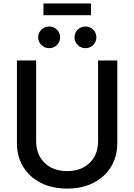

<svg xmlns="http://www.w3.org/2000/svg" viewBox="-20 -1076 774 1107"><path d="M367.2 11.2Q279.8 11.2 214.6 -22.2Q149.4 -55.7 113.5 -114.7Q77.6 -173.8 77.6 -250V-727.5H188.5V-258.8Q188.5 -210 210.2 -171.6Q231.9 -133.3 272 -111.3Q312 -89.4 367.2 -89.4Q422.4 -89.4 462.4 -111.3Q502.4 -133.3 523.9 -171.6Q545.4 -210 545.4 -258.8V-727.5H656.2V-250Q656.2 -173.8 620.4 -114.7Q584.5 -55.7 519.5 -22.2Q454.6 11.2 367.2 11.2ZM472.7 -798.3Q446.3 -798.3 428 -816.7Q409.7 -835 409.7 -860.8Q409.7 -886.7 428.2 -905Q446.8 -923.3 472.7 -923.3Q499 -923.3 517.3 -905Q535.6 -886.7 535.6 -860.8Q535.6 -835 517.3 -816.7Q499 -798.3 472.7 -798.3ZM263.7 -798.3Q237.3 -798.3 218.8 -816.7Q200.2 -835 200.2 -860.8Q200.2 -886.7 218.8 -905Q237.3 -923.3 263.7 -923.3Q290 -923.3 308.3 -905Q326.7 -886.7 326.7 -860.8Q326.7 -835 308.3 -816.7Q290 -798.3 263.7 -798.3ZM504.9 -1056.2V-988.3H230.5V-1056.2Z"/></svg>

Font: Inter 17pt Medium
Style: Regular
Weight: 500
Version: Version 4.001;git-66647c0bb